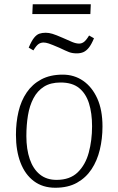

<svg xmlns="http://www.w3.org/2000/svg" viewBox="-20 -869 557 903"><path d="M240 14Q181 14 139.5 -17Q98 -48 76.5 -104Q55 -160 55 -235Q55 -293 67 -344Q79 -395 105.5 -434Q132 -473 174 -495.5Q216 -518 275 -518Q329 -518 371 -489Q413 -460 437.5 -406Q462 -352 462 -274Q462 -217 449.5 -165Q437 -113 410.5 -73Q384 -33 342 -9.5Q300 14 240 14ZM246 -23Q309 -23 345.5 -58.5Q382 -94 397.5 -151.5Q413 -209 413 -275Q413 -337 398.5 -383Q384 -429 352 -455Q320 -481 265 -481Q218 -481 187 -461.5Q156 -442 137.5 -407Q119 -372 111.5 -326.5Q104 -281 104 -229Q104 -167 120 -120.5Q136 -74 167.5 -48.5Q199 -23 246 -23ZM134 -849H407L405 -803H132ZM341 -618Q320 -618 304.5 -624Q289 -630 260 -644Q223 -660 209 -664.5Q195 -669 185 -669Q172 -669 161.5 -662Q151 -655 137 -632L115 -645Q128 -676 140 -691Q152 -706 165 -710.5Q178 -715 195 -715Q210 -715 226.5 -710Q243 -705 275 -691Q301 -679 319.5 -671.5Q338 -664 352 -664Q364 -664 374.5 -671.5Q385 -679 399 -702L422 -689Q410 -660 398 -645Q386 -630 372.5 -624Q359 -618 341 -618Z"/></svg>

Font: Literata 18pt ExtraLight
Style: Italic
Weight: 250
Italic angle: -2°
Designer: Latin by Veronika Burian and Jose Scaglione. Greek by Irene Vlachou. Cyrillic by Vera Evstafieva
Foundry: TypeTogether
Version: Version 3.103;gftools[0.9.29]